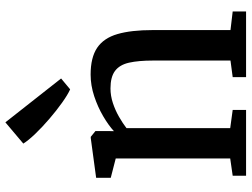

<svg xmlns="http://www.w3.org/2000/svg" viewBox="-128 -784 912 696"><g transform="rotate(-90 328.0 -436.0)"><path d="M101.5 -57.5V-472.5L31.5 -490.5V-543.5L175.5 -563H180L201 -546V-504.5L200.5 -479Q221.5 -498.5 254.8 -518Q288 -537.5 327.2 -550.5Q366.5 -563.5 405.5 -563.5Q467.5 -563.5 502.8 -539.8Q538 -516 552.5 -466.2Q567 -416.5 567 -338V-56.5L634.5 -48.5V0H396.5V-48.5L456.5 -56.5V-337Q456.5 -390 448.8 -424.2Q441 -458.5 419 -475Q397 -491.5 355.5 -491.5Q329 -491.5 302.5 -482.8Q276 -474 252.5 -460.5Q229 -447 211.5 -433.5V-57.5L277.5 -48.5V0H39V-48.5ZM351.5 -638Q332.5 -646.5 304 -666.8Q275.5 -687 245.5 -712.8Q215.5 -738.5 191.2 -763.8Q167 -789 155.5 -807.5L232.5 -872.5L391.5 -670.5L352.5 -638Z"/></g></svg>

Font: Merriweather 28pt Medium
Style: Regular
Weight: 500
Version: Version 2.100